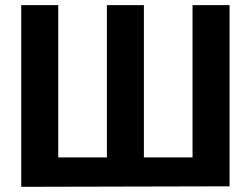

<svg xmlns="http://www.w3.org/2000/svg" viewBox="-20 -720 969 742"><path d="M867.2 0 62 2V-700.2H205.1V-111.8H393.1V-700.2H536.1V-111.8H724.1V-700.2H867.2Z"/></svg>

Font: LT Superior
Style: Bold
Weight: 400
Designer: Daniel Lyons
Foundry: LyonsType
Version: Version 1.000